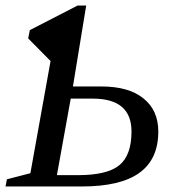

<svg xmlns="http://www.w3.org/2000/svg" viewBox="-30 -675 639 695"><path d="M282 -655 234 -362H337Q436 -362 489 -319Q543 -276 543 -199Q543 -98 474 -49Q406 0 266 0H-10L-5 -26L80 -48L153 -454L72 -536L78 -566L251 -655ZM226 -318 176 -41H253Q358 -41 402 -77Q446 -113 446 -199Q446 -318 306 -318Z"/></svg>

Font: Libra Serif Modern
Style: Italic
Weight: 400
Italic angle: -12°
Designer: Stefan Peev, Context Ltd
Foundry: Stefan Peev, Context Ltd
Version: Version 1.000